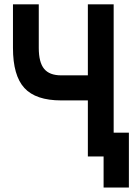

<svg xmlns="http://www.w3.org/2000/svg" viewBox="-20 -713 626 875"><path d="M452.1 141.6V0H380.4V-255.4H258.8Q143.1 -255.4 91.1 -312Q39.1 -368.7 39.1 -494.6V-693.4H156.7V-494.6Q156.7 -428.7 181.2 -399.2Q205.6 -369.6 258.8 -369.6H380.4V-693.4H498V-108.4H567.4V141.6Z"/></svg>

Font: Cascadia Code SemiBold
Style: Regular
Weight: 600
Monospace: yes
Designer: Aaron Bell
Foundry: Saja Typeworks
Version: Version 2404.023; ttfautohint (v1.8.4)